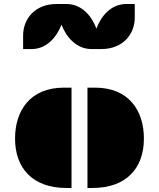

<svg xmlns="http://www.w3.org/2000/svg" viewBox="-20 -933 789 953"><path d="M414.1 0H439.5C607.4 0 694.3 -98.6 694.3 -245.1C694.3 -383.3 620.1 -498 451.7 -498H414.1ZM54.7 -245.1C54.7 -98.6 141.6 0 309.6 0H335V-498H297.4C128.9 -498 54.7 -383.3 54.7 -245.1ZM94.7 -689.5H136.7C210.4 -689.5 260.7 -747.1 285.2 -810.5C309.6 -747.1 360.8 -689.5 434.1 -689.5H482.9C588.9 -689.5 648.9 -761.7 648.9 -846.2V-913.1H606.9C532.7 -913.1 482.4 -855.5 458.5 -791C434.6 -855.5 384.3 -913.1 310.1 -913.1H260.7C154.8 -913.1 94.7 -840.8 94.7 -756.3Z"/></svg>

Font: Plaster
Style: Regular
Weight: 400
Designer: Eben Sorkin
Foundry: Eben Sorkin
Version: Version 1.007